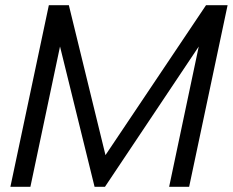

<svg xmlns="http://www.w3.org/2000/svg" viewBox="-20 -719 896 739"><path d="M168 -699H245L386 -122L773 -699H856L708 0H631L745 -540L384 0H344L211 -540L97 0H20Z"/></svg>

Font: Prompt Light
Style: Italic
Weight: 300
Italic angle: -12°
Designer: Katatrad Team
Foundry: CadsonDemak
Version: Version 1.000